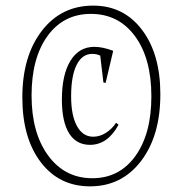

<svg xmlns="http://www.w3.org/2000/svg" viewBox="-20 -640 647 680"><path d="M298.8 20Q411.1 20 479.5 -69.6Q547.9 -159.2 547.9 -306.2Q547.9 -448.7 482.9 -534.4Q418 -620.1 310.1 -620.1Q196.8 -620.1 127.9 -530.5Q59.1 -440.9 59.1 -294.9Q59.1 -151.4 124.3 -65.7Q189.5 20 298.8 20ZM91.8 -301.8Q91.8 -434.6 148.4 -512.7Q205.1 -590.8 301.8 -590.8Q399.9 -590.8 458 -512Q516.1 -433.1 516.1 -298.8Q516.1 -166 459.5 -87.4Q402.8 -8.8 307.1 -8.8Q209.5 -8.8 150.6 -89.1Q91.8 -169.4 91.8 -301.8ZM199.2 -287.1Q199.2 -375.5 229.5 -424.8Q259.8 -474.1 314 -474.1Q343.8 -474.1 380.9 -460L354 -346.2L346.2 -348.1L335 -442.9Q322.3 -449.2 307.1 -449.2Q271 -449.2 251.5 -410.4Q231.9 -371.6 231.9 -298.8Q231.9 -231 252.7 -193.4Q273.4 -155.8 310.1 -155.8Q333 -155.8 354.5 -169.2Q376 -182.6 391.1 -205.1L399.9 -198.2Q361.3 -127 298.8 -127Q250 -127 224.6 -168Q199.2 -209 199.2 -287.1Z"/></svg>

Font: Halibut Cnd Thin
Style: Regular
Weight: 250
Width: 3
Designer: Matteo Maggi
Foundry: Collletttivo
Version: Version 3.080 | FøM Fix